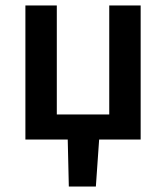

<svg xmlns="http://www.w3.org/2000/svg" viewBox="-20 -511 608 703"><path d="M73 0V-491H188V-92H380V-491H495V0H343L331 172H232L228 0Z"/></svg>

Font: CV Source Sans Light
Style: Bold
Weight: 600
Designer: Paul D. Hunt
Foundry: Adobe Systems Incorporated
Version: Version 3.001